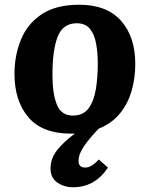

<svg xmlns="http://www.w3.org/2000/svg" viewBox="-20 -548 631 809"><path d="M288 241Q251 241 222 221.5Q193 202 193 162Q193 120 220 85.5Q247 51 295 15Q291 15 286.5 15Q282 15 278 15Q158 15 99.5 -54Q41 -123 41 -237Q41 -314 68 -380.5Q95 -447 155 -487.5Q215 -528 314 -528Q430 -528 490 -460.5Q550 -393 550 -278Q550 -219 534.5 -165Q519 -111 485 -69.5Q451 -28 396 -6Q359 32 335 66.5Q311 101 311 130Q311 158 339 158Q353 158 367.5 149Q382 140 396 124L435 158Q380 241 288 241ZM287 -61Q331 -61 353.5 -92Q376 -123 384 -173Q392 -223 392 -279Q392 -328 384.5 -366.5Q377 -405 358 -427.5Q339 -450 303 -450Q246 -450 223.5 -394.5Q201 -339 201 -232Q201 -154 219.5 -107.5Q238 -61 287 -61Z"/></svg>

Font: Literata 12pt
Style: Bold Italic
Weight: 700
Italic angle: -2°
Designer: Latin by Veronika Burian and Jose Scaglione. Greek by Irene Vlachou. Cyrillic by Vera Evstafieva
Foundry: TypeTogether
Version: Version 3.002